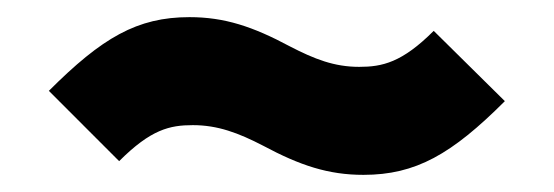

<svg xmlns="http://www.w3.org/2000/svg" viewBox="-20 -399 646 224"><path d="M569 -281 486 -363C449 -326 426 -321 399 -321C370 -321 347 -330 318 -345C275 -368 242 -379 201 -379C140 -379 99 -355 37 -293L119 -211C156 -248 178 -253 205 -253C234 -253 258 -244 287 -229C330 -206 363 -195 404 -195C465 -195 507 -219 569 -281Z"/></svg>

Font: Matrixport Bold
Style: Regular
Weight: 600
Designer: Ninad Kale (Devanagari), Jonny Pinhorn (Latin)
Foundry: Indian Type Foundry
Version: Version 2.000;PS 1.0;hotconv 1.0.79;makeotf.lib2.5.61930; tt